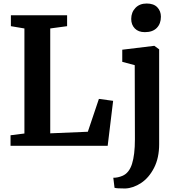

<svg xmlns="http://www.w3.org/2000/svg" viewBox="-20 -830 1008 1093"><path d="M119 -668 42 -681V-743H362V-681L266 -668V-71L480 -80L543 -267L624 -256L593 0H40V-60L119 -70ZM727 -722Q727 -760 751 -785Q775 -810 815 -810Q855 -810 875.5 -788.5Q896 -767 896 -735Q896 -695 872.5 -671Q849 -647 805 -647H804Q768 -647 747.5 -668Q727 -689 727 -722ZM676 -547 857 -569H859L886 -549V-9Q886 69 857 125.5Q828 182 783.5 211.5Q739 241 693 243Q643 243 632 239L625 182Q651 182 677 171Q715 155 731.5 103Q748 51 748 -37L747 -459L676 -478Z"/></svg>

Font: Koeln Type Serif
Style: Bold
Weight: 700
Designer: Eben Sorkin
Foundry: Eben Sorkin
Version: Version 2.002